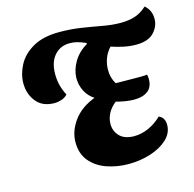

<svg xmlns="http://www.w3.org/2000/svg" viewBox="-107 -826 967 957"><g transform="rotate(-15 376.5 -348.0)"><path d="M165 -368Q102 -368 70 -408Q38 -448 38 -503Q38 -550 62.5 -596.5Q87 -643 140 -673.5Q193 -704 276 -704Q336 -704 390.5 -695.5Q445 -687 493.5 -678Q542 -669 586 -669Q625 -669 658 -679Q691 -689 721 -717Q754 -689 753 -644Q753 -607 724 -575.5Q695 -544 632 -544Q601 -544 569 -550.5Q537 -557 505 -568Q483 -544 473 -516Q463 -488 463 -460Q462 -419 483 -385Q506 -385 533.5 -384.5Q561 -384 580 -384Q597 -384 615 -384Q633 -384 645 -386Q648 -372 648 -363Q648 -321 622 -301.5Q596 -282 552 -282Q512 -282 459 -296Q433 -276 419 -249.5Q405 -223 405 -195Q405 -157 430.5 -131.5Q456 -106 505 -106Q542 -106 579 -122.5Q616 -139 647 -169Q677 -156 677 -119Q677 -76 643 -44.5Q609 -13 555.5 4Q502 21 443 21Q382 21 329.5 2.5Q277 -16 245 -54.5Q213 -93 213 -152Q213 -209 251 -261.5Q289 -314 362 -342Q332 -361 316 -392.5Q300 -424 300 -460Q301 -503 325.5 -544Q350 -585 396 -612L393 -617Q367 -628 349.5 -632.5Q332 -637 313 -637Q263 -637 233 -602Q203 -567 203 -507Q203 -478 209 -452Q215 -426 231 -394Q218 -380 199.5 -374Q181 -368 165 -368Z"/></g></svg>

Font: Sansita Swashed
Style: Bold
Weight: 700
Designer: Pablo Cosgaya
Foundry: Omnibus-Type
Version: Version 1.003; ttfautohint (v1.8.3)